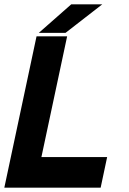

<svg xmlns="http://www.w3.org/2000/svg" viewBox="-32 -868 598 888"><path d="M-12 0 137 -700H278.5L159.5 -141.5H463.5L433.5 0ZM74 -71H380.5H74L193 -629.5ZM147.5 -716 297.5 -848H441L271 -716ZM249.5 -750H249L322.5 -813H323Z"/></svg>

Font: Tourney Thin Black
Style: Italic
Weight: 900
Italic angle: -12°
Version: Version 1.015